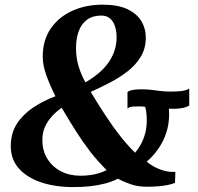

<svg xmlns="http://www.w3.org/2000/svg" viewBox="-20 -772 828 802"><path d="M286 9.5Q211 9.5 152 -10.2Q93 -30 59 -68Q25 -106 25 -161.5Q25 -216 51 -255.8Q77 -295.5 119.5 -323.5Q162 -351.5 211.5 -370Q190.5 -411.5 174.5 -454.8Q158.5 -498 158.5 -535.5Q158.5 -604 191.8 -652.5Q225 -701 281.8 -726.8Q338.5 -752.5 409 -752.5Q472 -752.5 511.5 -734Q551 -715.5 570 -684.2Q589 -653 589 -614.5Q589 -570 568.2 -535.5Q547.5 -501 513.5 -474.5Q479.5 -448 439 -427Q398.5 -406 359 -388Q389.5 -337 420.8 -289.5Q452 -242 483.2 -202.5Q514.5 -163 544.5 -134Q557.5 -149.5 568.5 -169.5Q579.5 -189.5 586.2 -214.2Q593 -239 593 -268Q593 -288 591.2 -302.5Q589.5 -317 586.5 -325.5Q582 -326.5 576.2 -327Q570.5 -327.5 563.5 -327.5Q546.5 -327.5 534.2 -326.8Q522 -326 512.5 -318.5V-387Q519 -393.5 533.2 -396.2Q547.5 -399 571 -399Q592 -399 610.8 -396.8Q629.5 -394.5 649.5 -392Q669.5 -389.5 693.5 -389.5Q716 -389.5 736 -391.5Q756 -393.5 770.5 -402V-331Q757 -323.5 740 -320.5Q723 -317.5 709.5 -317.5Q704.5 -317.5 697.5 -317.8Q690.5 -318 685.5 -318Q686 -313.5 686.2 -307Q686.5 -300.5 686.5 -291.5Q686 -253.5 674.8 -218.2Q663.5 -183 642.5 -152.2Q621.5 -121.5 593 -97Q612.5 -79 645.5 -65.5Q678.5 -52 712.5 -54L711 -8Q697 -2.5 679.5 1Q662 4.5 640.5 6.2Q619 8 593.5 8Q556.5 8 527 -2Q497.5 -12 473 -25.5Q447.5 -13 418 -5.2Q388.5 2.5 355.5 6Q322.5 9.5 286 9.5ZM315.5 -38Q335.5 -38 355.2 -40.5Q375 -43 393 -48.5Q411 -54 425.5 -61.5Q387.5 -99 356.2 -139.5Q325 -180 296.5 -225.2Q268 -270.5 237.5 -322Q216 -306.5 197.8 -287Q179.5 -267.5 168.2 -243Q157 -218.5 157 -187Q157 -141.5 178.2 -108Q199.5 -74.5 235.2 -56.2Q271 -38 315.5 -38ZM337 -428Q361.5 -442 385 -460.5Q408.5 -479 427 -502.5Q445.5 -526 456.2 -554.5Q467 -583 467 -617Q467 -642 460.2 -662.5Q453.5 -683 439.5 -695Q425.5 -707 403 -707Q367.5 -707 344 -690Q320.5 -673 309 -642.2Q297.5 -611.5 297.5 -570.5Q297.5 -529.5 308.8 -493.5Q320 -457.5 337 -428Z"/></svg>

Font: Merriweather 60pt
Style: Bold Italic
Weight: 700
Italic angle: -7.8°
Version: Version 2.101